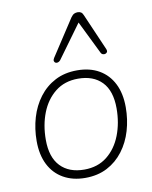

<svg xmlns="http://www.w3.org/2000/svg" viewBox="-86 -822 709 894"><g transform="rotate(-10 269.0 -375.0)"><path d="M245 8Q186 8 142 -17Q98 -42 74.5 -88.5Q51 -135 51 -200Q51 -258 66.5 -310.5Q82 -363 113 -404Q144 -445 189 -468.5Q234 -492 293 -492Q353 -492 396.5 -467Q440 -442 463.5 -395.5Q487 -349 487 -284Q487 -226 471.5 -173.5Q456 -121 425 -80Q394 -39 349 -15.5Q304 8 245 8ZM247 -31Q311 -31 355 -66Q399 -101 421.5 -159Q444 -217 444 -286Q444 -369 403.5 -411Q363 -453 291 -453Q227 -453 183 -418Q139 -383 116.5 -325.5Q94 -268 94 -198Q94 -116 134.5 -73.5Q175 -31 247 -31ZM445 -565Q448 -557 445.5 -552Q443 -547 437 -545Q431 -543 425 -545Q419 -547 416 -553L339 -710L224 -552Q219 -546 212.5 -544Q206 -542 201 -544.5Q196 -547 194.5 -553Q193 -559 198 -567L311 -740Q319 -751 326.5 -754.5Q334 -758 343 -758Q352 -758 358.5 -754Q365 -750 369 -740Z"/></g></svg>

Font: Nunito ExtraLight
Style: Italic
Weight: 200
Italic angle: -9°
Designer: Vernon Adams
Foundry: Vernon Adams
Version: Version 3.602